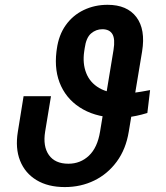

<svg xmlns="http://www.w3.org/2000/svg" viewBox="-20 -757 682 787"><path d="M595.2 -387.7 584 -293.9Q560.1 -286.6 540 -282.5Q520 -278.3 502.7 -276.4Q485.4 -274.4 468.8 -274.4Q381.8 -274.4 320.6 -308.6Q259.3 -342.8 230.5 -403.8Q201.7 -464.8 211.4 -545.4L212.9 -556.2Q220.7 -613.3 249.5 -653.8Q278.3 -694.3 323 -715.8Q367.7 -737.3 420.9 -737.3Q501 -737.3 539.1 -686.8Q577.1 -636.2 562.5 -546.4L507.8 -217.3Q496.1 -145.5 458.7 -94.7Q421.4 -43.9 366.5 -17.1Q311.5 9.8 245.6 9.8Q176.8 9.8 129.6 -18.8Q82.5 -47.4 62.3 -98.4Q42 -149.4 53.2 -217.3L76.7 -362.8H189L165 -217.3Q155.3 -157.2 180.4 -121.6Q205.6 -85.9 260.3 -85.9Q309.6 -85.9 344.5 -118.9Q379.4 -151.9 390.1 -217.3L445.3 -552.2Q452.6 -597.2 440.7 -617.2Q428.7 -637.2 399.4 -637.2Q373.5 -637.2 353.3 -619.9Q333 -602.5 327.1 -559.1L325.2 -546.4Q317.9 -497.1 333.3 -457.8Q348.6 -418.5 386.7 -396.2Q424.8 -374 485.4 -374Q497.1 -374 507.8 -374.8Q518.6 -375.5 530.8 -377Q543 -378.4 558.3 -381.1Q573.7 -383.8 595.2 -387.7Z"/></svg>

Font: Inter 16pt Medium
Style: Italic
Weight: 500
Italic angle: -9.3988°
Version: Version 4.001;git-66647c0bb